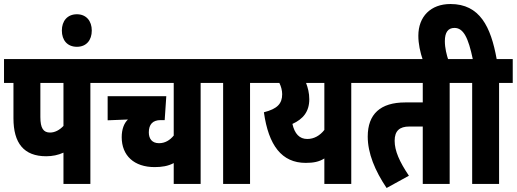

<svg xmlns="http://www.w3.org/2000/svg" viewBox="-20 -916 2573 956"><path d="M430 -503H498V-622H0V-503H47V-327C47 -203 99 -138 210 -138C241 -138 270 -144 296 -156V0H430ZM296 -503V-289C276 -268 253 -256 229 -256C196 -256 181 -278 181 -333V-503Z M288 -764C288 -716 315 -683 363 -683C410 -683 437 -716 437 -764C437 -811 410 -845 363 -845C315 -845 288 -811 288 -764Z M1047 -503V-622H486V-503H845V-241C826 -218 802 -203 772 -203C737 -203 721 -225 721 -257C721 -296 740 -318 780 -318H800L808 -437H516V-317L617 -321C598 -303 586 -273 586 -233C586 -141 648 -84 750 -84C786 -84 817 -89 845 -104V0H979V-503Z M1225 -503H1293V-622H1035V-503H1091V0H1225Z M1798 -622H1281V-503H1371C1380 -485 1385 -465 1385 -447C1385 -400 1361 -374 1294 -357C1317 -192 1383 -105 1502 -105C1540 -105 1568 -110 1595 -127V0H1729V-503H1798ZM1436 -299C1489 -323 1520 -360 1520 -422C1520 -453 1513 -479 1504 -503H1595V-269C1573 -241 1544 -224 1510 -224C1471 -224 1447 -250 1436 -299Z M2219 -503H2287V-622H1786V-503H2085V-406H1998C1874 -406 1811 -348 1811 -236C1811 -153 1847 -66 1905 20L2016 -41C1969 -111 1945 -165 1945 -215C1945 -265 1970 -286 2018 -286H2085V0H2219Z M2465 -503H2533V-622H2453C2424 -783 2369 -896 2223 -896C2124 -896 2063 -833 2063 -738C2063 -698 2072 -656 2086 -615H2213C2204 -642 2195 -677 2195 -711C2195 -755 2211 -777 2243 -777C2288 -777 2312 -727 2334 -622H2275V-503H2331V0H2465Z"/></svg>

Font: Noto Sans Devanagari ExtraCondensed ExtraBold
Style: Regular
Weight: 800
Width: 2
Designer: Jelle Bosma - Monotype Design Team
Foundry: Monotype Imaging Inc.
Version: Version 2.004